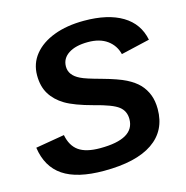

<svg xmlns="http://www.w3.org/2000/svg" viewBox="-105 -797 877 905"><g transform="rotate(-15 333.5 -344.0)"><path d="M293 9.8Q162.6 9.8 94.2 -36.4Q25.9 -82.5 12.2 -178.2L153.3 -202.1Q163.6 -147.9 199 -123Q234.4 -98.1 302.7 -98.1Q471.2 -98.1 471.2 -195.3Q471.2 -234.9 441.9 -257.3Q413.1 -279.8 325.7 -301.8Q236.3 -325.7 192.9 -351.6Q149.9 -377.4 127 -414.8Q104 -452.1 104 -506.3Q104 -564 138.9 -607.2Q173.8 -650.4 236.8 -674.3Q299.8 -698.2 383.8 -698.2Q500 -698.2 570.3 -656Q640.6 -613.8 656.7 -532.7L516.1 -500Q505.4 -543.9 469.5 -570.1Q433.6 -596.2 376 -596.2Q315.4 -596.2 280.8 -573.5Q246.1 -550.8 246.1 -511.2Q246.1 -468.3 295.9 -444.3Q308.1 -438 332.3 -430.2Q356.4 -422.4 392.6 -412.6Q470.2 -391.1 507.3 -372.3Q544.4 -353.5 566.9 -330.1Q588.9 -306.6 600.6 -276.4Q612.3 -246.1 612.3 -206.5Q612.3 -101.1 531.2 -45.7Q450.2 9.8 293 9.8Z"/></g></svg>

Font: Arimo
Style: Bold Italic
Weight: 700
Italic angle: -12°
Designer: Steve Matteson
Foundry: Monotype Imaging Inc.
Version: Version 1.33